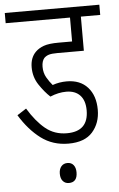

<svg xmlns="http://www.w3.org/2000/svg" viewBox="-56 -661 547 880"><g transform="rotate(-5 217.5 -221.0)"><path d="M249 -238Q213 -238 175 -222Q149 -246 125 -282Q101 -318 101 -363Q101 -407 127 -433Q142 -448 165.5 -456.5Q189 -465 234 -465H296V-575H0V-622H435V-575H346V-418H224Q198 -418 185 -414Q172 -410 163 -401Q151 -387 151 -361Q151 -333 163.5 -311.5Q176 -290 190 -274Q221 -285 255 -285Q317 -285 351.5 -246.5Q386 -208 386 -143Q386 -82 350 -41Q314 0 239 0Q167 0 113 -40.5Q59 -81 17 -150L59 -177Q96 -116 137.5 -82Q179 -48 236 -48Q335 -48 335 -145Q335 -190 312.5 -214Q290 -238 249 -238ZM187 134Q187 113 197.5 100.5Q208 88 226 88Q244 88 254 100.5Q264 113 264 134Q264 180 225 180Q208 180 197.5 168Q187 156 187 134Z"/></g></svg>

Font: Noto Sans ExtraCondensed Light
Style: Regular
Weight: 300
Width: 2
Designer: Monotype Design Team
Foundry: Monotype Imaging Inc.
Version: Version 2.013; ttfautohint (v1.8.4.7-5d5b)